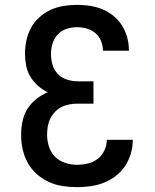

<svg xmlns="http://www.w3.org/2000/svg" viewBox="-20 -763 640 791"><path d="M298 8Q268 8 238 3.5Q208 -1 181 -13.5Q154 -26 131.5 -46Q109 -66 94.5 -92Q80 -118 73.5 -147.5Q67 -177 67 -207Q67 -235 72.5 -262.5Q78 -290 92.5 -313.5Q107 -337 129 -354.5Q151 -372 176 -383Q154 -394 135.5 -410.5Q117 -427 104.5 -448Q92 -469 87.5 -493.5Q83 -518 83 -543Q83 -570 89 -597.5Q95 -625 108.5 -649.5Q122 -674 143 -692.5Q164 -711 189 -722.5Q214 -734 242 -738.5Q270 -743 297 -743Q324 -743 350.5 -739Q377 -735 401.5 -725Q426 -715 447 -698Q468 -681 482.5 -658Q497 -635 504 -609Q511 -583 511 -557Q511 -556 511 -555.5Q511 -555 511 -554H404Q404 -554 404 -554.5Q404 -555 404 -555Q404 -575 396 -594.5Q388 -614 372.5 -627Q357 -640 337 -645.5Q317 -651 297 -651Q275 -651 254 -644Q233 -637 218 -621Q203 -605 196.5 -584Q190 -563 190 -541Q190 -518 196.5 -496Q203 -474 218.5 -458Q234 -442 256 -435Q278 -428 300 -428H365V-336H300Q283 -336 266 -333Q249 -330 234 -322.5Q219 -315 207 -302.5Q195 -290 187.5 -275Q180 -260 177 -243Q174 -226 174 -209Q174 -184 181.5 -159.5Q189 -135 206.5 -117.5Q224 -100 248.5 -92Q273 -84 298 -84Q320 -84 342.5 -89.5Q365 -95 382.5 -108.5Q400 -122 410 -143Q420 -164 420 -187H527Q527 -187 527 -186.5Q527 -186 527 -186Q527 -158 519 -130.5Q511 -103 495.5 -79.5Q480 -56 457.5 -38.5Q435 -21 408.5 -10.5Q382 0 354 4Q326 8 298 8Z"/></svg>

Font: Iosevka Custom SmBdEx
Style: Regular
Weight: 600
Width: 7
Monospace: yes
Designer: Belleve Invis
Foundry: Belleve Invis
Version: Version 11.2.4; ttfautohint (v1.8.4)